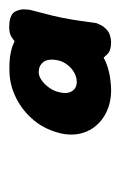

<svg xmlns="http://www.w3.org/2000/svg" viewBox="58 -752 262 419"><g transform="rotate(-90 189.5 -542.0)"><path d="M203 -431Q171 -431 147 -445.5Q123 -460 112.5 -484.5Q102 -509 108 -539Q116 -574 136.5 -599Q157 -624 186 -638.5Q215 -653 248 -653Q306 -654 328 -626.5Q350 -599 338 -542Q333 -513 317.5 -488Q302 -463 274 -447.5Q246 -432 203 -431ZM221 -506Q231 -506 241 -511.5Q251 -517 258.5 -527Q266 -537 268 -548Q272 -569 264 -579Q256 -589 242 -589Q233 -589 223.5 -582Q214 -575 207 -564.5Q200 -554 198 -543Q194 -527 200.5 -516.5Q207 -506 221 -506ZM308 -431Q289 -431 281.5 -439Q274 -447 274 -447Q279 -496 285.5 -541.5Q292 -587 307 -640Q307 -640 317.5 -647.5Q328 -655 349 -653Q369 -651 374.5 -640Q380 -629 379 -618.5Q378 -608 378 -608Q370 -578 365.5 -559.5Q361 -541 357.5 -520.5Q354 -500 349 -463Q349 -463 345.5 -455Q342 -447 333.5 -439.5Q325 -432 308 -431Z"/></g></svg>

Font: Sour Gummy Black
Style: Italic
Weight: 900
Italic angle: -11.3°
Designer: Stefie Justprince
Foundry: Eifetstype
Version: Version 1.000